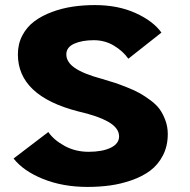

<svg xmlns="http://www.w3.org/2000/svg" viewBox="-20 -726 750 757"><path d="M325 11Q228 11 150.2 -20.2Q72.5 -51.5 33.5 -101L170.5 -205.5Q192 -174 234.5 -150.8Q277 -127.5 329.5 -127.5Q383.5 -127.5 416.5 -143.5Q449.5 -159.5 449.5 -188Q449.5 -221 408 -245Q366.5 -269 287.5 -287Q50.5 -348 50.5 -511.5Q50.5 -553 68.2 -586.5Q86 -620 115.5 -642Q145 -664 184.8 -678.8Q224.5 -693.5 266.8 -699.8Q309 -706 354 -706Q445 -706 514.5 -674.5Q584 -643 616.5 -597.5L486 -494.5Q465 -524.5 429.2 -546Q393.5 -567.5 350 -567.5Q303 -567.5 272.2 -553.5Q241.5 -539.5 241.5 -511.5Q241.5 -481 275.5 -457.8Q309.5 -434.5 382 -415Q412.5 -406 431.8 -399.8Q451 -393.5 481.2 -381.5Q511.5 -369.5 531 -358.5Q550.5 -347.5 573.5 -330.5Q596.5 -313.5 609.8 -295Q623 -276.5 632.2 -251.2Q641.5 -226 641.5 -197.5Q641.5 -150 622.2 -113Q603 -76 572 -53Q541 -30 498.5 -15.2Q456 -0.5 413.8 5.2Q371.5 11 325 11Z"/></svg>

Font: League Mono ExtraBold
Style: Regular
Weight: 800
Width: 6
Designer: Tyler Finck
Foundry: The League of Moveable Type / Tyler Finck
Version: Version 2.210